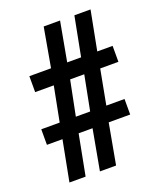

<svg xmlns="http://www.w3.org/2000/svg" viewBox="-134 -798 733 882"><g transform="rotate(-20 233.0 -357.0)"><path d="M52 0 90 -198H14V-274H104L137 -444H46V-522H152L186 -714H266L231 -522H299L336 -714H415L378 -522H453V-444H364L332 -274H421V-198H316L280 0H201L237 -198H169L131 0ZM183 -274H253L286 -444H217Z"/></g></svg>

Font: Noto Serif Bengali ExtraCondensed Black
Style: Regular
Weight: 900
Width: 2
Designer: Juan Bruce, Universal Thirst, Indian Type Foundry and the Monotype Design Team.
Foundry: Monotype Imaging Inc.
Version: Version 2.003; ttfautohint (v1.8.4.7-5d5b)